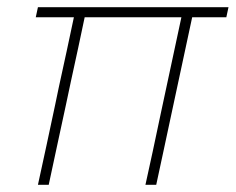

<svg xmlns="http://www.w3.org/2000/svg" viewBox="-20 -514 656 534"><path d="M85.5 0Q97.5 -56.5 109.5 -110.5Q121 -164 133.5 -223L143.5 -271Q155 -324 165.5 -372Q175.5 -419.5 185.5 -466H79.5L85.5 -494H615.5L609.5 -466H514.5L455.5 -191Q446 -146 435.5 -97.5Q425 -49 414.5 0H384.5Q393 -38.5 404.5 -91.5Q415.5 -144.5 427.5 -200L453 -319Q466.5 -381.5 484.5 -466H215.5L197.5 -381Q188 -338 177.5 -289L163.5 -223Q151 -164.5 139.2 -110.5Q127.5 -56.5 115.5 0Z"/></svg>

Font: Heraclito Thin
Style: Italic
Weight: 100
Italic angle: -12°
Designer: Kostas Bartsokas (font) & Cristiano Sobral (main changes)
Foundry: Kostas Bartsokas (font) & Cristiano Sobral (main changes)
Version: Version 1.00;July 8, 2020;FontCreator 13.0.0.2655 64-bit